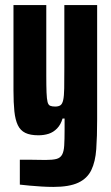

<svg xmlns="http://www.w3.org/2000/svg" viewBox="-20 -530 438 755"><path d="M190 205Q167 205 143 203.5Q119 202 97 200Q75 198 58 196V98Q74 98 90.5 98Q107 98 124.5 98.5Q142 99 159 99Q187 99 202 95Q217 91 224 78.5Q231 66 232.5 42.5Q234 19 234 -21V-64H226Q219 -40 204.5 -25Q190 -10 171.5 -4Q153 2 131 2Q99 2 79.5 -7.5Q60 -17 50 -38Q40 -59 36.5 -92.5Q33 -126 33 -174V-510H162V-235Q162 -191 163 -166Q164 -141 167 -129Q170 -117 177.5 -114Q185 -111 197 -111Q210 -111 217.5 -116Q225 -121 228.5 -136.5Q232 -152 232.5 -182.5Q233 -213 233 -263V-510H362V-60Q362 7 358.5 56.5Q355 106 339 139Q323 172 287.5 188.5Q252 205 190 205Z"/></svg>

Font: Saira ExtraCondensed ExtraBold
Style: Regular
Weight: 800
Width: 2
Designer: Hector Gatti with collaboration of the Omnibus-Type team
Foundry: Omnibus-Type
Version: Version 1.101